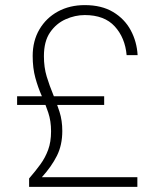

<svg xmlns="http://www.w3.org/2000/svg" viewBox="-20 -732 620 752"><path d="M94 0V-33Q119 -62 138 -88Q157 -114 168.5 -145Q180 -176 180 -218Q180 -258 169 -291Q158 -324 143.5 -356.5Q129 -389 118.5 -427Q108 -465 108 -513Q108 -572 134.5 -617Q161 -662 207 -687Q253 -712 312 -712Q378 -712 423 -685Q468 -658 492 -613.5Q516 -569 519 -516H476Q470 -584 429.5 -628.5Q389 -673 312 -673Q274 -673 237 -656.5Q200 -640 176 -605Q152 -570 152 -512Q152 -468 163 -432Q174 -396 188 -362.5Q202 -329 213 -294.5Q224 -260 224 -219Q224 -164 203 -122Q182 -80 144 -38H518V0ZM47 -321V-355H388V-321Z"/></svg>

Font: DM Sans 16pt ExtraLight
Style: Regular
Weight: 250
Version: Version 4.004;gftools[0.9.30]